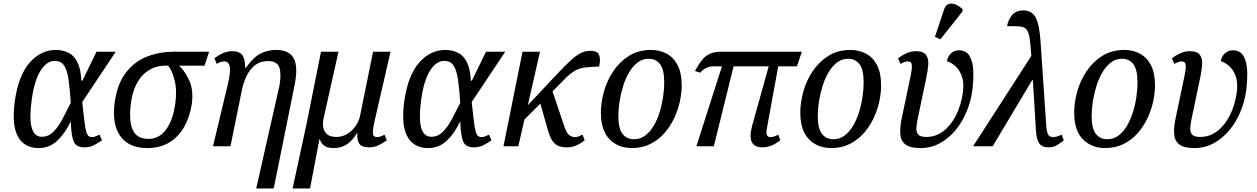

<svg xmlns="http://www.w3.org/2000/svg" viewBox="-20 -829 7125 1088"><path d="M198 10Q148 10 113 -17Q78 -44 64.5 -102.5Q51 -161 64 -257Q85 -402 148 -474Q211 -546 297 -546Q337 -546 368.5 -530Q400 -514 419 -476Q438 -438 441 -372H447L527 -536H636L446 -251Q455 -165 461 -122.5Q467 -80 475.5 -66Q484 -52 501 -52Q511 -52 522.5 -56.5Q534 -61 544 -66L558 -34Q542 -22 515.5 -8Q489 6 459 6Q412 6 398 -26.5Q384 -59 381 -138H379Q351 -77 306.5 -33.5Q262 10 198 10ZM217 -54Q255 -54 283 -82.5Q311 -111 334.5 -155.5Q358 -200 381 -246Q376 -324 368.5 -377Q361 -430 343.5 -457Q326 -484 290 -484Q245 -484 210 -429Q175 -374 160 -266Q130 -54 217 -54Z M813 10Q709 10 661 -59Q613 -128 630 -249Q645 -356 694.5 -419Q744 -482 815 -509Q886 -536 967 -536H1165L1139 -457H995Q1029 -425 1053 -371.5Q1077 -318 1067 -241Q1057 -172 1026.5 -115Q996 -58 943 -24Q890 10 813 10ZM822 -42Q882 -42 921 -95Q960 -148 973 -240Q984 -318 969 -375.5Q954 -433 933 -457H914Q888 -457 858.5 -447.5Q829 -438 801 -414.5Q773 -391 752 -350Q731 -309 722 -246Q714 -186 719.5 -139.5Q725 -93 749.5 -67.5Q774 -42 822 -42Z M1432 239 1564 -346Q1575 -410 1563 -446.5Q1551 -483 1497 -483Q1455 -483 1425.5 -460Q1396 -437 1378 -400Q1360 -363 1351 -320L1286 0H1187L1270 -347Q1288 -421 1282 -451Q1276 -481 1252 -481Q1243 -481 1232 -478Q1221 -475 1208 -467L1195 -499Q1217 -516 1242.5 -527.5Q1268 -539 1297 -539Q1335 -539 1352 -518Q1369 -497 1369 -446H1374Q1418 -507 1458 -526.5Q1498 -546 1545 -546Q1618 -546 1644 -499Q1670 -452 1650 -350L1531 239Z M1638 239 1717 -126 1799 -536H1898L1814 -160Q1808 -134 1811.5 -109.5Q1815 -85 1832.5 -69Q1850 -53 1886 -53Q1919 -53 1947.5 -70Q1976 -87 1995.5 -115.5Q2015 -144 2021 -176L2094 -536H2193L2101 -136Q2091 -89 2093.5 -70.5Q2096 -52 2117 -52Q2134 -52 2159 -66L2172 -34Q2149 -17 2124.5 -5.5Q2100 6 2072 6Q2029 6 2015.5 -15.5Q2002 -37 2005 -75H2003Q1979 -34 1947 -12Q1915 10 1870 10Q1836 10 1817.5 -3.5Q1799 -17 1792 -40H1790L1737 239Z M2405 10Q2355 10 2320 -17Q2285 -44 2271.5 -102.5Q2258 -161 2271 -257Q2292 -402 2355 -474Q2418 -546 2504 -546Q2544 -546 2575.5 -530Q2607 -514 2626 -476Q2645 -438 2648 -372H2654L2734 -536H2843L2653 -251Q2662 -165 2668 -122.5Q2674 -80 2682.5 -66Q2691 -52 2708 -52Q2718 -52 2729.5 -56.5Q2741 -61 2751 -66L2765 -34Q2749 -22 2722.5 -8Q2696 6 2666 6Q2619 6 2605 -26.5Q2591 -59 2588 -138H2586Q2558 -77 2513.5 -33.5Q2469 10 2405 10ZM2424 -54Q2462 -54 2490 -82.5Q2518 -111 2541.5 -155.5Q2565 -200 2588 -246Q2583 -324 2575.5 -377Q2568 -430 2550.5 -457Q2533 -484 2497 -484Q2452 -484 2417 -429Q2382 -374 2367 -266Q2337 -54 2424 -54Z M2833 0 2941 -536H3040L2971 -233L3148 -421Q3187 -462 3216 -488.5Q3245 -515 3270.5 -528Q3296 -541 3325 -541Q3367 -541 3375.5 -516Q3384 -491 3375 -452Q3323 -451 3291 -446Q3259 -441 3235 -426.5Q3211 -412 3182 -383L3111 -311L3179 -109Q3191 -74 3206 -63Q3221 -52 3238 -52Q3248 -52 3256.5 -55Q3265 -58 3281 -66L3293 -34Q3269 -15 3244.5 -4.5Q3220 6 3193 6Q3166 6 3146 -1.5Q3126 -9 3111 -30Q3096 -51 3084 -94L3042 -242L2952 -152L2917 0Z M3561 10Q3483 10 3434 -40Q3385 -90 3385 -191Q3385 -247 3402 -309Q3419 -371 3454.5 -424.5Q3490 -478 3543.5 -512Q3597 -546 3669 -546Q3717 -546 3756.5 -525.5Q3796 -505 3819.5 -460.5Q3843 -416 3843 -345Q3843 -302 3832.5 -253.5Q3822 -205 3800 -158.5Q3778 -112 3744.5 -74Q3711 -36 3665 -13Q3619 10 3561 10ZM3573 -40Q3609 -40 3637 -61.5Q3665 -83 3685.5 -118.5Q3706 -154 3719 -197Q3732 -240 3738 -283Q3744 -326 3744 -362Q3744 -434 3720.5 -465Q3697 -496 3656 -496Q3620 -496 3592 -474Q3564 -452 3543.5 -416.5Q3523 -381 3510 -338Q3497 -295 3490.5 -252Q3484 -209 3484 -172Q3484 -100 3508 -70Q3532 -40 3573 -40Z M3926 0 4071 -453H4020Q4003 -453 3984.5 -445Q3966 -437 3947 -417L3918 -427Q3938 -463 3957 -487.5Q3976 -512 4002 -524Q4028 -536 4069 -536H4524L4496 -453H4390L4327 -109Q4320 -74 4326 -63Q4332 -52 4346 -52Q4365 -52 4390 -66L4402 -34Q4373 -12 4348.5 -3Q4324 6 4300 6Q4209 6 4242 -116L4336 -453H4137L4025 0Z M4691 10Q4613 10 4564 -40Q4515 -90 4515 -191Q4515 -247 4532 -309Q4549 -371 4584.5 -424.5Q4620 -478 4673.5 -512Q4727 -546 4799 -546Q4847 -546 4886.5 -525.5Q4926 -505 4949.5 -460.5Q4973 -416 4973 -345Q4973 -302 4962.5 -253.5Q4952 -205 4930 -158.5Q4908 -112 4874.5 -74Q4841 -36 4795 -13Q4749 10 4691 10ZM4703 -40Q4739 -40 4767 -61.5Q4795 -83 4815.5 -118.5Q4836 -154 4849 -197Q4862 -240 4868 -283Q4874 -326 4874 -362Q4874 -434 4850.5 -465Q4827 -496 4786 -496Q4750 -496 4722 -474Q4694 -452 4673.5 -416.5Q4653 -381 4640 -338Q4627 -295 4620.5 -252Q4614 -209 4614 -172Q4614 -100 4638 -70Q4662 -40 4703 -40Z M5196 10Q5136 10 5110 -11Q5084 -32 5081.5 -70.5Q5079 -109 5090 -160L5139 -393Q5149 -441 5147 -461Q5145 -481 5123 -481Q5114 -481 5104 -477Q5094 -473 5082 -467L5069 -499Q5090 -515 5116 -527Q5142 -539 5169 -539Q5213 -539 5228 -517Q5243 -495 5240 -460.5Q5237 -426 5229 -388L5183 -169Q5175 -133 5173 -107Q5171 -81 5183 -67Q5195 -53 5229 -53Q5283 -53 5326 -86Q5369 -119 5397.5 -176Q5426 -233 5436 -303Q5444 -359 5430.5 -396.5Q5417 -434 5393 -455Q5369 -476 5346 -482Q5351 -511 5370 -527.5Q5389 -544 5414 -544Q5456 -544 5475 -510.5Q5494 -477 5495.5 -424Q5497 -371 5489 -310Q5480 -250 5456 -193Q5432 -136 5393.5 -90Q5355 -44 5305 -17Q5255 10 5196 10ZM5309 -606 5278 -620 5330 -776Q5339 -802 5357.5 -807Q5376 -812 5397 -802.5Q5418 -793 5435 -776L5434 -764Z M5494 0 5824 -512Q5820 -578 5814.5 -613Q5809 -648 5796.5 -662.5Q5784 -677 5758 -679Q5732 -681 5687 -681Q5692 -714 5714 -742Q5736 -770 5780 -770Q5828 -770 5849.5 -728.5Q5871 -687 5877 -586L5908 -128Q5910 -89 5917.5 -70.5Q5925 -52 5947 -52Q5958 -52 5971.5 -56Q5985 -60 5996 -66L6008 -34Q5994 -22 5972.5 -8Q5951 6 5922 6Q5885 6 5869 -16.5Q5853 -39 5850 -94L5833 -375H5829L5605 0Z M6243 10Q6165 10 6116 -40Q6067 -90 6067 -191Q6067 -247 6084 -309Q6101 -371 6136.5 -424.5Q6172 -478 6225.5 -512Q6279 -546 6351 -546Q6399 -546 6438.5 -525.5Q6478 -505 6501.5 -460.5Q6525 -416 6525 -345Q6525 -302 6514.5 -253.5Q6504 -205 6482 -158.5Q6460 -112 6426.5 -74Q6393 -36 6347 -13Q6301 10 6243 10ZM6255 -40Q6291 -40 6319 -61.5Q6347 -83 6367.5 -118.5Q6388 -154 6401 -197Q6414 -240 6420 -283Q6426 -326 6426 -362Q6426 -434 6402.5 -465Q6379 -496 6338 -496Q6302 -496 6274 -474Q6246 -452 6225.5 -416.5Q6205 -381 6192 -338Q6179 -295 6172.5 -252Q6166 -209 6166 -172Q6166 -100 6190 -70Q6214 -40 6255 -40Z M6748 10Q6688 10 6662 -11Q6636 -32 6633.5 -70.5Q6631 -109 6642 -160L6691 -393Q6701 -441 6699 -461Q6697 -481 6675 -481Q6666 -481 6656 -477Q6646 -473 6634 -467L6621 -499Q6642 -515 6668 -527Q6694 -539 6721 -539Q6765 -539 6780 -517Q6795 -495 6792 -460.5Q6789 -426 6781 -388L6735 -169Q6727 -133 6725 -107Q6723 -81 6735 -67Q6747 -53 6781 -53Q6835 -53 6878 -86Q6921 -119 6949.5 -176Q6978 -233 6988 -303Q6996 -359 6982.5 -396.5Q6969 -434 6945 -455Q6921 -476 6898 -482Q6903 -511 6922 -527.5Q6941 -544 6966 -544Q7008 -544 7027 -510.5Q7046 -477 7047.5 -424Q7049 -371 7041 -310Q7032 -250 7008 -193Q6984 -136 6945.5 -90Q6907 -44 6857 -17Q6807 10 6748 10Z"/></svg>

Font: Noto Serif SemiCondensed
Style: Italic
Weight: 400
Width: 4
Italic angle: -12°
Designer: Monotype Design Team
Foundry: Monotype Imaging Inc.
Version: Version 2.013